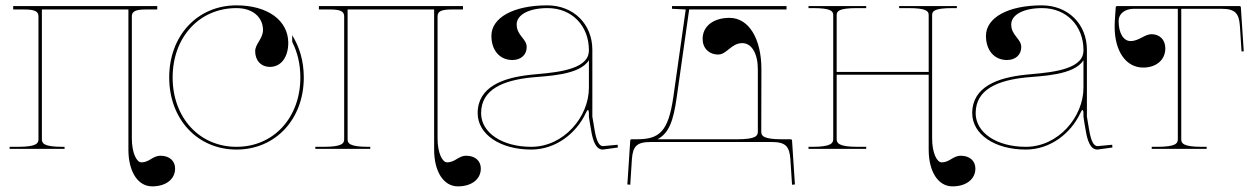

<svg xmlns="http://www.w3.org/2000/svg" viewBox="-20 -542 4568 699"><path d="M28 -520V-507.5H67.5C106 -507.5 120 -501 120 -482.5V-35C120 -20.5 113.5 -7.5 45 -7.5H15V0H215V-7.5H207.5C139 -7.5 132.5 -20.5 132.5 -35V-507.5H447.5V2.5C447.5 83 482 136.5 534 136.5C584 136.5 617.5 110.5 617.5 71.5C617.5 43.5 596.5 25 564.5 25C535 25 525 49 494.5 49C477.5 49 460 15 460 -38V-482.5C460 -501 474 -507.5 512.5 -507.5H552.5V-520Z M841 -522.5C698.5 -522.5 596 -412 596 -260C596 -108 699 2.5 841 2.5C983 2.5 1086 -108 1086 -260C1086 -319 1070.5 -371.5 1043.5 -414L1044 -389C1063 -352 1073.5 -308 1073.5 -260C1073.5 -113.5 976 -7.5 841 -7.5C706 -7.5 608.5 -113.5 608.5 -260C608.5 -406.5 705.5 -512.5 841 -512.5C899 -512.5 937 -480.5 937.5 -433C937.5 -401 909 -382.5 909 -355.5C909 -321.5 930.5 -298.5 963 -298.5C1003 -298.5 1029.5 -333.5 1029.5 -386.5C1029 -468 954 -522.5 841 -522.5Z M1141 -520V-507.5H1180.5C1219 -507.5 1233 -501 1233 -482.5V-35C1233 -20.5 1226.5 -7.5 1158 -7.5H1128V0H1328V-7.5H1320.5C1252 -7.5 1245.5 -20.5 1245.5 -35V-507.5H1560.5V2.5C1560.5 83 1595 136.5 1647 136.5C1697 136.5 1730.5 110.5 1730.5 71.5C1730.5 43.5 1709.5 25 1677.5 25C1648 25 1638 49 1607.5 49C1590.5 49 1573 15 1573 -38V-482.5C1573 -501 1587 -507.5 1625.5 -507.5H1665.5V-520Z M1972 -522.5C1850 -522.5 1769 -478 1769 -411.5C1769 -358.5 1799.5 -323.5 1845.5 -323.5C1876.5 -323.5 1897.5 -342.5 1897.5 -370.5C1897.5 -401.5 1861 -412.5 1861 -453C1861 -488.5 1906 -512.5 1973.5 -512.5C2062.5 -512.5 2123.5 -448 2124 -360.5V-357.5C2124 -352.5 2123 -347 2121.5 -341.5C2103 -281 1975.5 -276.5 1913.5 -270C1811.5 -259.5 1719 -226 1719 -130C1719 -53 1801 2.5 1914 2.5C2004 2.5 2078.5 -57 2113 -131C2116 -138 2118.5 -141.5 2120.5 -141.5C2122.5 -141.5 2124 -137 2124 -128V-117C2124 -113 2129.5 -83.5 2132 -68C2138.5 -27.5 2150 2.5 2174.5 2.5H2175L2229.5 -5L2228.5 -15L2175 -10C2161 -10.5 2151.5 -28 2144.5 -70L2136.5 -117.5V-360.5C2136.5 -454.5 2068 -522.5 1972 -522.5ZM2124 -323V-222.5C2124 -116.5 2032.5 -7.5 1914 -7.5C1808 -7.5 1731.5 -59 1731.5 -130C1731.5 -217.5 1813.5 -249.5 1914.5 -260C1969.5 -265.5 2090.5 -267.5 2124 -323Z M2426.5 -520V-510L2476.5 -507.5L2431.5 -190C2413 -61 2380 -35 2298 -35H2279.5C2278 -35 2274.5 -34 2274.5 -30.5L2264 129.5L2274.5 130.5L2280.5 37.5C2284 -10 2298.5 -25 2349 -25H2789C2839.5 -25 2854 -10 2857.5 37.5L2863.5 130.5L2874 129.5L2863.5 -30.5C2863.5 -34 2860 -35 2858.5 -35H2826.5C2758 -35 2751.5 -48 2751.5 -62.5L2752 -290C2752 -402 2705.5 -477 2636 -477C2577 -477 2538 -446.5 2538 -400.5C2538 -366.5 2561 -343.5 2595 -343.5C2626 -343.5 2642 -385 2682.5 -385C2716.5 -385 2739 -347 2739 -290V-62.5C2739 -48 2732.5 -35 2664 -35H2374C2415.5 -58 2431.5 -100.5 2444 -190L2489 -507.5H2843.5V-520Z M2923.5 -520V-512.5H2938.5C3007 -512.5 3013.5 -501 3013.5 -486.5V-36C3013.5 -21.5 3007 -7.5 2938.5 -7.5H2923.5V0H3133.5V-7.5H3101C3032.5 -7.5 3026 -21.5 3026 -36V-270H3361V2.5C3361 83 3395.5 136.5 3447.5 136.5C3497.5 136.5 3531 110.5 3531 71.5C3531 43.5 3510 25 3478 25C3448.5 25 3438.5 49 3408 49C3391 49 3373.5 15 3373.5 -38V-486.5C3373.5 -501 3380 -512.5 3448.5 -512.5H3463.5V-520H3253.5V-512.5H3286C3354.5 -512.5 3361 -501 3361 -486.5V-280H3026V-486.5C3026 -501 3032.5 -512.5 3101 -512.5H3133.5V-520Z M3772.5 -522.5C3650.5 -522.5 3569.5 -478 3569.5 -411.5C3569.5 -358.5 3600 -323.5 3646 -323.5C3677 -323.5 3698 -342.5 3698 -370.5C3698 -401.5 3661.5 -412.5 3661.5 -453C3661.5 -488.5 3706.5 -512.5 3774 -512.5C3863 -512.5 3924 -448 3924.5 -360.5V-357.5C3924.5 -352.5 3923.5 -347 3922 -341.5C3903.5 -281 3776 -276.5 3714 -270C3612 -259.5 3519.5 -226 3519.5 -130C3519.5 -53 3601.5 2.5 3714.5 2.5C3804.5 2.5 3879 -57 3913.5 -131C3916.5 -138 3919 -141.5 3921 -141.5C3923 -141.5 3924.5 -137 3924.5 -128V-117C3924.5 -113 3930 -83.5 3932.5 -68C3939 -27.5 3950.5 2.5 3975 2.5H3975.5L4030 -5L4029 -15L3975.5 -10C3961.5 -10.5 3952 -28 3945 -70L3937 -117.5V-360.5C3937 -454.5 3868.5 -522.5 3772.5 -522.5ZM3924.5 -323V-222.5C3924.5 -116.5 3833 -7.5 3714.5 -7.5C3608.5 -7.5 3532 -59 3532 -130C3532 -217.5 3614 -249.5 3715 -260C3770 -265.5 3891 -267.5 3924.5 -323Z M4047 -520C4044 -520 4042 -517.5 4042 -515.5C4040.5 -492.5 4038 -466.5 4038 -444.5C4038 -355.5 4079.5 -296 4141.5 -296C4190 -296 4222.5 -324 4222.5 -366C4222.5 -397 4202.5 -417.5 4172 -417.5C4147.5 -417.5 4126.5 -392.5 4096 -392.5C4070 -392.5 4052.5 -421.5 4052.5 -465.5C4052.5 -492 4075 -510 4108.5 -510H4268V-35C4268 -20.5 4261.5 -7.5 4193 -7.5H4173V0H4373V-7.5H4355.5C4287 -7.5 4280.5 -20.5 4280.5 -35V-510H4425.5C4476 -510 4490.5 -495 4494 -447.5L4500 -354.5L4508 -355.5L4497.5 -515.5C4497.5 -519 4494 -520 4492.5 -520Z"/></svg>

Font: ZnikomitNo24
Style: Regular
Weight: 500
Designer: gluk
Foundry: gluk
Version: Version 0.55